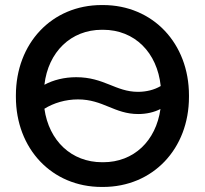

<svg xmlns="http://www.w3.org/2000/svg" viewBox="-20 -731 812 761"><path d="M43 -347C43 -142 185 10 383 10H388C586 10 729 -141 729 -347V-353C729 -559 586 -711 388 -711H383C185 -711 43 -559 43 -353ZM282 -425C235 -425 191 -414 156 -395C171 -525 261 -613 384 -613H388C514 -613 603 -523 617 -390C592 -375 560 -367 527 -367C438 -367 393 -425 282 -425ZM156 -300C193 -323 240 -337 289 -337C389 -337 433 -279 528 -279C560 -279 591 -286 616 -299C598 -172 510 -88 389 -88H385C263 -88 174 -173 156 -300Z"/></svg>

Font: Fixel Display Medium
Style: Regular
Weight: 500
Designer: AlfaBravo + MacPaw
Foundry: Kyrylo Tkachov, Marchela Mozhyna, Serhii Makarenko, Maria Weinstein, Zakhar Kryvoshyya
Version: Version 1.211